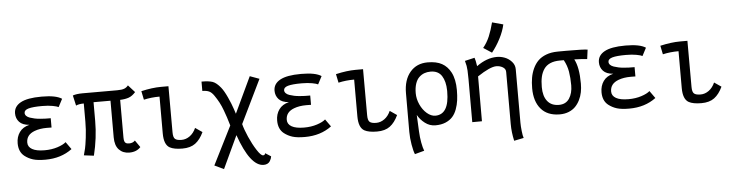

<svg xmlns="http://www.w3.org/2000/svg" viewBox="-54 -1044 5801 1526"><g transform="rotate(-5 2846.5 -281.0)"><path d="M486.3 -64Q397.9 2 272.9 2Q210.4 2 174.3 -9.3Q138.2 -20.5 107.9 -43.9Q64 -78.6 64 -147Q64 -197.8 90.3 -235.1Q116.7 -272.5 169.9 -285.2Q115.2 -289.1 89.6 -317.1Q64 -345.2 64 -385.3Q64 -440.4 117.9 -470.2Q171.9 -500 282.7 -500H289.6Q399.9 -500 446.8 -468.8L413.6 -405.3Q402.3 -412.1 366.9 -418.7Q331.5 -425.3 283.7 -425.3Q208.5 -425.3 174.3 -415.3Q140.1 -405.3 140.1 -382.3Q140.1 -369.1 150.1 -358.6Q160.2 -348.1 178.2 -342Q196.3 -335.9 215.6 -331.8Q234.9 -327.6 258.8 -325.7Q282.7 -323.7 298.8 -323.2Q314.9 -322.8 332 -322.8H334.5H343.3V-248.5Q336.9 -248.5 324.2 -248.8Q311.5 -249 305.2 -249Q249.5 -249 208 -233.4Q140.6 -208.5 140.6 -146Q140.6 -111.3 174.3 -92.3Q208 -73.2 273.4 -73.2Q330.1 -73.2 376.5 -88.4Q422.9 -103.5 444.3 -123Z M889.2 -498Q926.3 -498 945.3 -505.4Q964.4 -512.7 977.1 -529.3L1029.3 -471.2Q1002.9 -441.4 974.6 -431.4Q946.3 -421.4 905.8 -419.9V-119.6Q905.8 -102.1 909.2 -91.1Q912.6 -80.1 919.4 -75.7Q926.3 -71.3 931.9 -70.1Q937.5 -68.8 946.3 -68.8Q977.1 -68.8 994.1 -87.9L1032.7 -32.2Q1000 3.9 942.4 3.9Q891.6 3.9 860.1 -29.1Q828.6 -62 828.6 -127.9V-419.9H693.4V-270.5Q693.4 -135.3 659.2 3.9L580.1 -5.9Q589.4 -41 594.2 -60.8Q599.1 -80.6 607.2 -144Q615.2 -207.5 615.2 -272.5V-416.5Q576.2 -416.5 552.7 -405.3L534.2 -487.3Q563 -498 612.8 -498Z M1238.8 -494.6H1297.4Q1297.4 -494.6 1297.9 -126.5Q1297.9 -85.9 1313 -73.2Q1328.1 -60.5 1364.7 -60.5Q1399.9 -60.5 1430.7 -82.8Q1461.4 -105 1479.5 -146L1535.2 -107.9Q1507.8 -49.3 1468.8 -20.3Q1429.7 8.8 1365.2 8.8Q1299.3 8.8 1265.1 -9.8Q1219.7 -34.7 1219.7 -124.5V-418.5Q1152.8 -418.5 1093.8 -404.8L1079.6 -474.1Q1168 -494.6 1238.8 -494.6Z M1759.8 -141.1Q1746.1 -187 1739.5 -207.3Q1732.9 -227.5 1719.5 -264.2Q1706.1 -300.8 1690.7 -329.6Q1675.3 -358.4 1655.8 -386.7Q1636.2 -415.5 1615.2 -424.6Q1594.2 -433.6 1562.5 -433.6V-508.3Q1621.6 -508.3 1651.4 -497.6Q1681.2 -486.8 1714.4 -445.8Q1736.8 -418 1761.5 -364Q1786.1 -310.1 1799.3 -270L1812.5 -230L1948.2 -517.6L2023.4 -490.2Q1933.6 -305.7 1855 -143.6Q1865.7 -101.1 1892.8 -39.3Q1919.9 22.5 1950.9 70.3Q1981.9 118.2 1999 118.2Q2005.9 118.2 2009 116.2Q2012.2 114.3 2014.4 108.9Q2016.6 103.5 2017.1 103L2062 131.8Q2060.5 141.1 2057.4 149.9Q2054.2 158.7 2047.6 169.7Q2041 180.7 2028.1 187.5Q2015.1 194.3 1997.6 194.3Q1890.6 194.3 1801.8 -60.1L1680.2 200.2L1606 165Z M2556.6 -64Q2468.3 2 2343.3 2Q2280.8 2 2244.6 -9.3Q2208.5 -20.5 2178.2 -43.9Q2134.3 -78.6 2134.3 -147Q2134.3 -197.8 2160.6 -235.1Q2187 -272.5 2240.2 -285.2Q2185.5 -289.1 2159.9 -317.1Q2134.3 -345.2 2134.3 -385.3Q2134.3 -440.4 2188.2 -470.2Q2242.2 -500 2353 -500H2359.9Q2470.2 -500 2517.1 -468.8L2483.9 -405.3Q2472.7 -412.1 2437.3 -418.7Q2401.9 -425.3 2354 -425.3Q2278.8 -425.3 2244.6 -415.3Q2210.4 -405.3 2210.4 -382.3Q2210.4 -369.1 2220.5 -358.6Q2230.5 -348.1 2248.5 -342Q2266.6 -335.9 2285.9 -331.8Q2305.2 -327.6 2329.1 -325.7Q2353 -323.7 2369.1 -323.2Q2385.3 -322.8 2402.3 -322.8H2404.8H2413.6V-248.5Q2407.2 -248.5 2394.5 -248.8Q2381.8 -249 2375.5 -249Q2319.8 -249 2278.3 -233.4Q2210.9 -208.5 2210.9 -146Q2210.9 -111.3 2244.6 -92.3Q2278.3 -73.2 2343.8 -73.2Q2400.4 -73.2 2446.8 -88.4Q2493.2 -103.5 2514.6 -123Z M2791.5 -494.6H2850.1Q2850.1 -494.6 2850.6 -126.5Q2850.6 -85.9 2865.7 -73.2Q2880.9 -60.5 2917.5 -60.5Q2952.6 -60.5 2983.4 -82.8Q3014.2 -105 3032.2 -146L3087.9 -107.9Q3060.5 -49.3 3021.5 -20.3Q2982.4 8.8 2918 8.8Q2852.1 8.8 2817.9 -9.8Q2772.5 -34.7 2772.5 -124.5V-418.5Q2705.6 -418.5 2646.5 -404.8L2632.3 -474.1Q2720.7 -494.6 2791.5 -494.6Z M3173.3 -274.4Q3173.3 -380.9 3225.6 -442.4Q3277.8 -503.9 3365.7 -503.9Q3436 -503.9 3479.7 -479.7Q3523.4 -455.6 3549.8 -405.8Q3578.6 -350.1 3578.6 -265.1Q3578.6 -220.2 3573.7 -183.6Q3568.8 -147 3555.9 -111.8Q3543 -76.7 3521.7 -53Q3500.5 -29.3 3466.1 -14.6Q3431.6 0 3385.7 0H3384.8Q3338.9 0 3301.8 -28.6Q3264.6 -57.1 3243.7 -95.2L3250 36.6Q3252 82.5 3260 126.2Q3268.1 169.9 3277.8 193.4L3202.1 213.9Q3191.4 189.9 3182.1 136.2Q3172.9 82.5 3172.9 34.2ZM3501 -258.8V-267.6Q3500 -340.8 3471.7 -384.8Q3443.4 -428.7 3382.3 -428.7Q3355 -428.7 3332 -420.2Q3309.1 -411.6 3290.3 -393.3Q3271.5 -375 3261 -343Q3250.5 -311 3250.5 -268.1Q3250.5 -222.2 3270.8 -177.5Q3291 -132.8 3324 -104.5Q3356.9 -76.2 3391.6 -76.2Q3501 -77.6 3501 -258.8Z M3815.9 -579.6Q3848.1 -619.1 3867.9 -666Q3887.7 -712.9 3903.8 -775.9L3991.7 -752Q3980 -697.8 3949.7 -639.4Q3919.4 -581.1 3882.8 -536.1ZM3755.4 -439.5Q3836.9 -499 3918 -499Q3949.2 -499 3980.7 -487.1Q4012.2 -475.1 4035.6 -449Q4059.1 -422.9 4059.1 -388.7V38.6Q4059.1 65.4 4063.5 105Q4067.9 144.5 4074.2 161.1L3997.1 176.8Q3981.4 108.4 3981.4 42V-373.5Q3981.4 -398.4 3958.5 -412.1Q3935.5 -425.8 3907.2 -425.8Q3857.9 -425.8 3755.9 -357.9L3755.4 0L3678.2 0.5V-344.2Q3678.2 -386.7 3676.5 -411.9Q3674.8 -437 3672.4 -449.2Q3669.9 -461.4 3662.6 -489.7L3740.7 -507.8Q3748 -489.7 3755.4 -439.5Z M4445.8 -426.8Q4445.8 -426.8 4435.1 -426.8Q4435.1 -426.8 4415 -426.8Q4369.1 -426.8 4337.2 -412.8Q4305.2 -398.9 4286.9 -372.1Q4268.6 -345.2 4260.7 -310.5Q4252.9 -275.9 4252.9 -229Q4252.9 -156.7 4284.7 -116.5Q4316.4 -76.2 4377 -76.2Q4432.1 -76.2 4459.7 -117.9Q4487.3 -159.7 4487.3 -223.1Q4487.3 -282.7 4479 -332.3Q4470.7 -381.8 4445.8 -426.8ZM4529.3 -425.8Q4564.9 -360.8 4564.9 -229.5Q4564.9 -193.8 4558.6 -161.4Q4552.2 -128.9 4537.6 -99.4Q4522.9 -69.8 4501.7 -48.1Q4480.5 -26.4 4448.5 -13.4Q4416.5 -0.5 4377 -0.5H4376Q4278.3 -1 4227.1 -61.3Q4175.8 -121.6 4175.8 -226.6Q4175.8 -271.5 4182.4 -309.8Q4189 -348.1 4205.3 -383.5Q4221.7 -418.9 4246.8 -443.8Q4272 -468.8 4311.3 -483.6Q4350.6 -498.5 4400.9 -499Q4401.9 -499 4427 -499.3Q4452.1 -499.5 4473.1 -499.5Q4611.3 -499.5 4641.6 -494.1L4631.8 -419.4Q4602.5 -423.8 4529.3 -425.8Z M5144.5 -64Q5056.2 2 4931.2 2Q4868.7 2 4832.5 -9.3Q4796.4 -20.5 4766.1 -43.9Q4722.2 -78.6 4722.2 -147Q4722.2 -197.8 4748.5 -235.1Q4774.9 -272.5 4828.1 -285.2Q4773.4 -289.1 4747.8 -317.1Q4722.2 -345.2 4722.2 -385.3Q4722.2 -440.4 4776.1 -470.2Q4830.1 -500 4940.9 -500H4947.8Q5058.1 -500 5105 -468.8L5071.8 -405.3Q5060.5 -412.1 5025.1 -418.7Q4989.7 -425.3 4941.9 -425.3Q4866.7 -425.3 4832.5 -415.3Q4798.3 -405.3 4798.3 -382.3Q4798.3 -369.1 4808.3 -358.6Q4818.4 -348.1 4836.4 -342Q4854.5 -335.9 4873.8 -331.8Q4893.1 -327.6 4917 -325.7Q4940.9 -323.7 4957 -323.2Q4973.1 -322.8 4990.2 -322.8H4992.7H5001.5V-248.5Q4995.1 -248.5 4982.4 -248.8Q4969.7 -249 4963.4 -249Q4907.7 -249 4866.2 -233.4Q4798.8 -208.5 4798.8 -146Q4798.8 -111.3 4832.5 -92.3Q4866.2 -73.2 4931.6 -73.2Q4988.3 -73.2 5034.7 -88.4Q5081.1 -103.5 5102.5 -123Z M5379.4 -494.6H5438Q5438 -494.6 5438.5 -126.5Q5438.5 -85.9 5453.6 -73.2Q5468.8 -60.5 5505.4 -60.5Q5540.5 -60.5 5571.3 -82.8Q5602.1 -105 5620.1 -146L5675.8 -107.9Q5648.4 -49.3 5609.4 -20.3Q5570.3 8.8 5505.9 8.8Q5439.9 8.8 5405.8 -9.8Q5360.4 -34.7 5360.4 -124.5V-418.5Q5293.5 -418.5 5234.4 -404.8L5220.2 -474.1Q5308.6 -494.6 5379.4 -494.6Z"/></g></svg>

Font: FantasqueSansM Nerd Font
Style: Regular
Weight: 400
Monospace: yes
Designer: Jany Belluz
Version: Version 1.8.0 ; ttfautohint (v1.8.2);Nerd Fonts 3.4.0